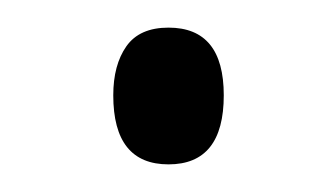

<svg xmlns="http://www.w3.org/2000/svg" viewBox="-20 -413 243 139"><path d="M62 -344Q62 -366 71.5 -379.5Q81 -393 102 -393Q142 -393 142 -344Q142 -294 102 -294Q62 -294 62 -344Z"/></svg>

Font: Noto Sans Myanmar ExtraCondensed Light
Style: Regular
Weight: 300
Width: 2
Designer: Monotype Design Team
Foundry: Monotype Imaging Inc.
Version: Version 2.107; ttfautohint (v1.8.4.7-5d5b)